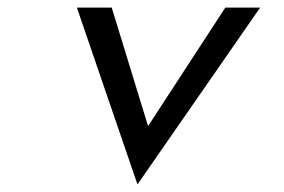

<svg xmlns="http://www.w3.org/2000/svg" viewBox="-20 -471 751 507"><path d="M183 -451 343 16 667 -451H575L371 -138L275 -451Z"/></svg>

Font: Charger Monospace
Style: Regular
Weight: 400
Designer: Jasper
Foundry: Cannot Into Space Fonts
Version: Version 0.980